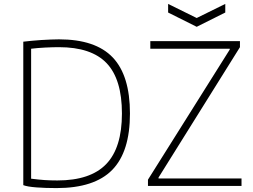

<svg xmlns="http://www.w3.org/2000/svg" viewBox="-20 -950 1291 981"><path d="M839 -930 985 -858 1131 -930V-886L985 -813L839 -886ZM736 -32 1154 -697V-701H748V-740H1206V-709L790 -43V-38H1214V0H736ZM269 11Q212 11 166 7.5Q120 4 99 -4V-737Q117 -739 141 -741.5Q165 -744 190.5 -745.5Q216 -747 240 -748Q264 -749 281 -749Q468 -749 556 -656.5Q644 -564 644 -370Q644 -174 553 -81.5Q462 11 269 11ZM273 -28Q442 -28 522.5 -111.5Q603 -195 603 -370Q603 -545 525 -627Q447 -709 281 -709Q266 -709 248 -708.5Q230 -708 210.5 -707Q191 -706 172.5 -704.5Q154 -703 139 -701V-37Q179 -32 208 -30Q237 -28 273 -28Z"/></svg>

Font: Encode Sans Normal
Style: Thin
Weight: 100
Designer: Pablo Impallari, Andres Torresi
Foundry: Pablo Impallari, Andres Torresi
Version: Version 1.000; ttfautohint (v1.00) -l 8 -r 50 -G 200 -x 14 -